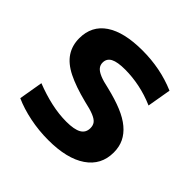

<svg xmlns="http://www.w3.org/2000/svg" viewBox="-145 -658 797 797"><g transform="rotate(45 253.5 -260.0)"><path d="M243 10Q187 10 133.5 -1Q80 -12 38 -31L56 -137Q104 -118 151 -107.5Q198 -97 242 -97Q288 -97 310 -109.5Q332 -122 332 -149Q332 -165 324 -175.5Q316 -186 295.5 -194.5Q275 -203 238 -211Q167 -229 122 -251.5Q77 -274 56 -306Q35 -338 35 -380Q35 -453 92 -491.5Q149 -530 257 -530Q309 -530 358 -520.5Q407 -511 454 -491L436 -386Q392 -405 348 -414Q304 -423 262 -423Q217 -423 196 -412Q175 -401 175 -377Q175 -363 183.5 -352.5Q192 -342 212 -333.5Q232 -325 266 -318Q320 -305 358.5 -289Q397 -273 422 -252Q447 -231 459.5 -205Q472 -179 472 -146Q472 -72 412 -31Q352 10 243 10Z"/></g></svg>

Font: M PLUS 2 Thin
Style: Bold
Weight: 700
Version: Version 1.001